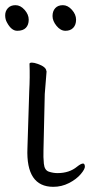

<svg xmlns="http://www.w3.org/2000/svg" viewBox="-21 -716 348 742"><path d="M273 -640Q273 -620 262 -608.5Q251 -597 232 -597Q213 -597 197.5 -616Q182 -635 182 -654Q182 -673 192.5 -684.5Q203 -696 222 -696Q241 -696 257 -678Q273 -660 273 -640ZM6 -629Q-1 -641 -1 -657Q-1 -673 9.5 -684.5Q20 -696 39 -696Q58 -696 74 -678Q90 -660 90 -640Q90 -620 79 -608.5Q68 -597 45.5 -597Q23 -597 6 -629ZM185 6Q79 6 85 -143L92 -364Q95 -418 93 -470Q94 -474 102.5 -474Q111 -474 125 -469Q156 -458 158 -443V-442L159 -440L152 -353L147 -135Q146 -109 148.5 -83.5Q151 -58 168 -52.5Q185 -47 201 -47Q247 -47 277 -72Q292 -84 300 -84Q306 -84 307 -73.5Q308 -63 291 -43Q274 -23 245.5 -8.5Q217 6 185 6Z"/></svg>

Font: ToneOZ-Pinyin-WenKai-Light
Style: Light
Weight: 300
Designer: Fontworks Inc.
Foundry: ToneOZ
Version: Version 0.240331